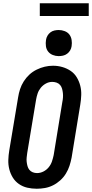

<svg xmlns="http://www.w3.org/2000/svg" viewBox="-20 -1149 564 1177"><path d="M205 8Q175 8 147 1.5Q119 -5 96 -21Q73 -37 58.5 -60.5Q44 -84 37 -111.5Q30 -139 31 -168.5Q32 -198 37 -228L91 -552Q95 -578 103 -602.5Q111 -627 125.5 -650Q140 -673 160 -691.5Q180 -710 204.5 -722Q229 -734 254 -740Q279 -746 305 -746Q335 -746 362.5 -738Q390 -730 413 -714.5Q436 -699 450.5 -675Q465 -651 472 -623.5Q479 -596 478 -566.5Q477 -537 472 -507L419 -183Q414 -157 406 -132.5Q398 -108 384 -85Q370 -62 349.5 -43.5Q329 -25 305 -13Q281 -1 255.5 3.5Q230 8 205 8ZM207 -88Q227 -88 246 -97.5Q265 -107 278.5 -123.5Q292 -140 298.5 -159.5Q305 -179 309 -198L362 -523Q365 -537 366 -551Q367 -565 365.5 -578.5Q364 -592 360.5 -605Q357 -618 348.5 -628Q340 -638 327 -642.5Q314 -647 300 -647Q280 -647 261.5 -637Q243 -627 230 -611Q217 -595 210.5 -575.5Q204 -556 201 -537L147 -212Q145 -198 143.5 -184Q142 -170 143.5 -157Q145 -144 148.5 -131Q152 -118 160 -108Q168 -98 180.5 -93Q193 -88 207 -88ZM340 -805Q321 -805 303.5 -812Q286 -819 275 -833Q264 -847 261.5 -866Q259 -885 262 -904Q264 -918 271 -930Q278 -942 289 -950.5Q300 -959 313.5 -962Q327 -965 340 -965Q359 -965 377 -958Q395 -951 405.5 -937Q416 -923 419 -904Q422 -885 419 -866Q417 -852 410 -840Q403 -828 391.5 -819.5Q380 -811 366.5 -808Q353 -805 340 -805ZM224 -1051V-1129H524V-1051Z"/></svg>

Font: Iosevka Curly Slab Oblique
Style: Bold
Weight: 700
Italic angle: -9°
Monospace: yes
Designer: Belleve Invis
Foundry: Belleve Invis
Version: Version 11.1.0; ttfautohint (v1.8.3)